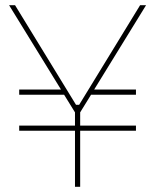

<svg xmlns="http://www.w3.org/2000/svg" viewBox="-20 -720 598 740"><path d="M54 -216H269V0H289V-216H504V-236H289V-287L331 -355H504V-375H343L543 -700H520L285 -316H273L38 -700H15L215 -375H54V-355H227L269 -287V-236H54Z"/></svg>

Font: Fixel Text Thin
Style: Regular
Weight: 100
Width: 4
Designer: AlfaBravo + MacPaw
Foundry: Kyrylo Tkachov, Marchela Mozhyna, Serhii Makarenko, Maria Weinstein, Zakhar Kryvoshyya
Version: Version 1.211